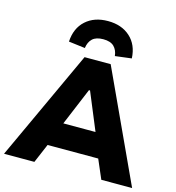

<svg xmlns="http://www.w3.org/2000/svg" viewBox="-137 -1072 1088 1186"><g transform="rotate(15 407.5 -479.0)"><path d="M-2 0 324 -705H491L817 0H620L537 -193L612 -122H199L274 -193L192 0ZM403 -515 286 -235 260 -276H552L526 -235L410 -515ZM311 -760 206 -773Q211 -860 265.5 -909Q320 -958 407 -958Q495 -958 549.5 -908.5Q604 -859 608 -773L503 -760Q499 -798 476.5 -820Q454 -842 408 -842Q362 -842 339 -820.5Q316 -799 311 -760Z"/></g></svg>

Font: Nunito Sans 7pt Black
Style: Regular
Weight: 900
Designer: Vernon Adams
Foundry: Vernon Adams
Version: Version 3.101;gftools[0.9.27]